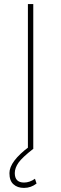

<svg xmlns="http://www.w3.org/2000/svg" viewBox="-20 -731 301 944"><path d="M143.6 -710.9C143.6 -710.9 117.2 -710.9 117.2 -710.9C117.2 -710.9 117.2 0 117.2 0C117.2 0 143.6 0 143.6 0C143.6 0 143.6 -710.9 143.6 -710.9ZM123.5 -9.8C123.5 -9.8 123.5 -9.8 123.5 -9.8C58.6 38.6 26.4 82 26.4 120.1C26.4 120.1 26.4 120.1 26.4 120.1C26.4 145 32.7 163.1 45.9 174.8C59.1 187 76.2 192.9 98.1 192.9C98.1 192.9 98.1 192.9 98.1 192.9C121.1 192.9 141.6 185.5 159.7 171.4C159.7 171.4 151.9 147.9 151.9 147.9C151.9 147.9 151.9 147.9 151.9 147.9C134.8 160.2 116.7 166.5 98.1 166.5C98.1 166.5 98.1 166.5 98.1 166.5C67.9 166.5 52.7 150.9 52.7 120.1C52.7 120.1 52.7 120.1 52.7 120.1C52.7 103 59.1 85.9 71.3 68.4C83.5 51.3 107.9 28.3 144.5 0C144.5 0 123.5 -9.8 123.5 -9.8Z"/></svg>

Font: WOX
Style: Regular
Weight: 500
Designer: Google
Foundry: ""
Version: ""